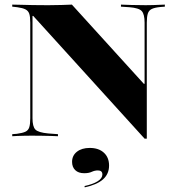

<svg xmlns="http://www.w3.org/2000/svg" viewBox="-20 -591 768 833"><path d="M607.3 10.5 124.2 -521.8H121V-201.6H111.3V-492.7Q111.3 -518.5 106.9 -531.5Q102.4 -544.4 90.3 -550.4Q78.2 -556.5 54.8 -559.7L33.1 -562.1V-571Q49.2 -571 71.8 -570.2Q94.4 -569.4 122.6 -569Q150.8 -568.5 181.5 -568.5H192.7Q222.6 -568.5 247.6 -569.4Q272.6 -570.2 291.9 -571L604 -227.4H607.3V-492.7Q607.3 -529 595.2 -542.7Q583.1 -556.5 541.1 -559.7L504.8 -562.1V-571Q522.6 -570.2 550.8 -569.4Q579 -568.5 612.1 -568.5Q629 -568.5 644.8 -569Q660.5 -569.4 673.4 -570.2Q686.3 -571 695.2 -571V-562.1L675 -560.5Q650.8 -558.1 638.3 -552Q625.8 -546 621.4 -532.3Q616.9 -518.5 616.9 -492.7V10.5ZM121 -78.2Q121 -41.9 133.5 -29Q146 -16.1 188.7 -12.1L231.5 -8.9V0Q219.4 -0.8 201.2 -1.2Q183.1 -1.6 161.3 -2Q139.5 -2.4 116.9 -2.4Q100 -2.4 84.3 -2Q68.5 -1.6 55.6 -1.2Q42.7 -0.8 33.1 0V-8.9L53.2 -10.5Q77.4 -13.7 89.9 -19.4Q102.4 -25 106.9 -38.7Q111.3 -52.4 111.3 -78.2V-201.6H121ZM347.6 221.8 346.8 216.1Q383.9 208.1 404 195.2Q424.2 182.3 424.2 166.1Q424.2 148.4 404.8 148.4Q391.1 148.4 378.2 154.4Q365.3 160.5 345.2 160.5Q320.2 160.5 306.5 147.2Q292.7 133.9 292.7 111.3Q292.7 83.9 313.7 67.3Q334.7 50.8 369.4 50.8Q408.1 50.8 430.6 71.4Q453.2 91.9 453.2 127.4Q453.2 163.7 427 187.1Q400.8 210.5 347.6 221.8Z"/></svg>

Font: Playfair 144pt SemiExpanded Black
Style: Regular
Weight: 900
Width: 6
Designer: Claus Eggers Sørensen
Foundry: Claus Eggers Sørensen
Version: Version 2.203